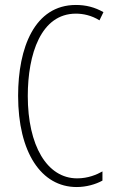

<svg xmlns="http://www.w3.org/2000/svg" viewBox="-20 -744 461 774"><path d="M286 -689C315 -689 349 -682 381 -662L397 -695C362 -715 326 -724 286 -724C119 -724 53 -551 53 -358C53 -130 146 10 289 10C328 10 366 -1 393 -16V-53C370 -40 335 -25 291 -25C169 -25 92 -158 92 -357C92 -526 145 -689 286 -689Z"/></svg>

Font: Noto Sans Lao UI ExtCond ExtLt
Style: Regular
Weight: 200
Width: 2
Designer: Monotype Design Team
Foundry: Monotype Imaging Inc.
Version: Version 2.000